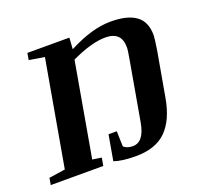

<svg xmlns="http://www.w3.org/2000/svg" viewBox="-124 -801 1024 951"><g transform="rotate(-20 388.0 -325.5)"><path d="M438.5 9.8Q365.7 9.8 323.7 -4.9L347.2 -138.7H390.6L393.1 -58.1Q410.2 -42 440.9 -42Q499.5 -42 516.6 -137.7L571.3 -448.7Q580.1 -495.6 580.1 -513.2Q580.1 -594.7 495.6 -594.7Q422.9 -594.7 315.4 -543.9L228.5 -48.8L276.4 -41.5L269 0H-7.8L-1.5 -36.1L84 -48.8L182.1 -606L101.1 -619.1L107.4 -654.8H328.6L324.7 -595.2Q389.2 -628.4 443.1 -644Q497.1 -659.7 548.3 -659.7Q635.3 -659.7 680.2 -627.2Q725.1 -594.7 725.1 -523.4Q725.1 -507.3 714.8 -442.4L673.8 -210.9Q654.3 -100.6 598.4 -45.4Q542.5 9.8 438.5 9.8Z"/></g></svg>

Font: Tinos
Style: Bold Italic
Weight: 700
Italic angle: -16.333°
Designer: Steve Matteson
Foundry: Monotype Imaging Inc.
Version: Version 1.23